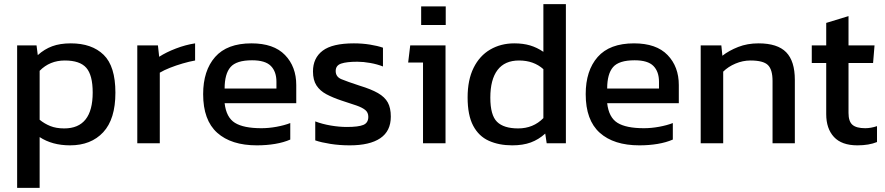

<svg xmlns="http://www.w3.org/2000/svg" viewBox="-20 -694 4288 930"><path d="M63 216V-474H157L163 -427Q195 -456 233 -470Q271 -484 323 -484Q425 -484 482 -428.5Q539 -373 539 -245Q539 -117 480 -53.5Q421 10 319 10Q233 10 172 -30V216ZM291 -72Q429 -72 429 -246Q429 -330 398 -365.5Q367 -401 294 -401Q221 -401 172 -351V-114Q195 -95 223.5 -83.5Q252 -72 291 -72Z M645 0V-474H745L751 -419Q785 -441 832 -459Q879 -477 925 -484V-401Q897 -396 864.5 -386.5Q832 -377 803 -365.5Q774 -354 754 -342V0Z M1224 10Q1100 10 1032 -51Q964 -112 964 -238Q964 -352 1022 -418Q1080 -484 1198 -484Q1306 -484 1360.5 -427.5Q1415 -371 1415 -282V-194H1068Q1076 -125 1118 -99Q1160 -73 1246 -73Q1282 -73 1320 -80Q1358 -87 1386 -98V-18Q1354 -4 1312.5 3Q1271 10 1224 10ZM1068 -265H1319V-298Q1319 -347 1292 -374.5Q1265 -402 1201 -402Q1125 -402 1096.5 -369Q1068 -336 1068 -265Z M1674 10Q1625 10 1580.5 3Q1536 -4 1507 -14V-106Q1541 -93 1582 -86Q1623 -79 1660 -79Q1716 -79 1740 -89Q1764 -99 1764 -128Q1764 -149 1749.5 -161Q1735 -173 1706.5 -183Q1678 -193 1634 -207Q1592 -221 1561 -237.5Q1530 -254 1513 -280Q1496 -306 1496 -348Q1496 -413 1543 -448.5Q1590 -484 1694 -484Q1735 -484 1772 -478Q1809 -472 1835 -463V-372Q1807 -383 1773.5 -389Q1740 -395 1711 -395Q1659 -395 1632.5 -386Q1606 -377 1606 -350Q1606 -322 1633.5 -310.5Q1661 -299 1722 -279Q1778 -262 1811 -243Q1844 -224 1858.5 -197.5Q1873 -171 1873 -129Q1873 -59 1822 -24.5Q1771 10 1674 10Z M2020 -573V-663H2139V-573ZM2029 0V-391H1957L1967 -474H2138V0Z M2461 10Q2397 10 2348 -12Q2299 -34 2272 -85Q2245 -136 2245 -222Q2245 -307 2274 -365.5Q2303 -424 2354.5 -454Q2406 -484 2471 -484Q2514 -484 2547.5 -474Q2581 -464 2612 -443V-674H2721V0H2628L2621 -47Q2589 -18 2551 -4Q2513 10 2461 10ZM2490 -72Q2563 -72 2612 -122V-359Q2565 -401 2494 -401Q2425 -401 2390 -355Q2355 -309 2355 -221Q2355 -136 2387.5 -104Q2420 -72 2490 -72Z M3077 10Q2953 10 2885 -51Q2817 -112 2817 -238Q2817 -352 2875 -418Q2933 -484 3051 -484Q3159 -484 3213.5 -427.5Q3268 -371 3268 -282V-194H2921Q2929 -125 2971 -99Q3013 -73 3099 -73Q3135 -73 3173 -80Q3211 -87 3239 -98V-18Q3207 -4 3165.5 3Q3124 10 3077 10ZM2921 -265H3172V-298Q3172 -347 3145 -374.5Q3118 -402 3054 -402Q2978 -402 2949.5 -369Q2921 -336 2921 -265Z M3374 0V-474H3474L3479 -424Q3511 -449 3555.5 -466.5Q3600 -484 3654 -484Q3746 -484 3788 -441Q3830 -398 3830 -307V0H3722V-302Q3722 -357 3699.5 -379Q3677 -401 3615 -401Q3578 -401 3542.5 -386Q3507 -371 3483 -347V0Z M4133 10Q4057 10 4019.5 -30.5Q3982 -71 3982 -141V-389H3912V-474H3982V-583L4090 -616V-474H4216L4209 -389H4090V-147Q4090 -106 4109 -89.5Q4128 -73 4171 -73Q4198 -73 4228 -83V-6Q4189 10 4133 10Z"/></svg>

Font: Kanit
Style: Regular
Weight: 400
Designer: Katatrad Team
Foundry: CadsonDemak
Version: Version 2.000; ttfautohint (v1.8.3)